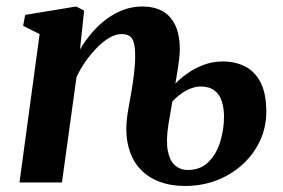

<svg xmlns="http://www.w3.org/2000/svg" viewBox="-20 -576 894 606"><path d="M232.5 -420Q249 -448 270 -472.5Q291 -497 316.2 -515.8Q341.5 -534.5 369.8 -545Q398 -555.5 429 -555.5Q465.5 -555.5 491.8 -541.5Q518 -527.5 532.8 -497.2Q547.5 -467 547.5 -418.5Q547.5 -407.5 545.5 -390Q543.5 -372.5 540.2 -352.5Q537 -332.5 533.5 -312Q547.5 -327 570 -343.2Q592.5 -359.5 621.5 -370.8Q650.5 -382 683.5 -382Q723 -382 754 -366Q785 -350 802.8 -315.2Q820.5 -280.5 820.5 -223.5Q820.5 -175 801 -132.5Q781.5 -90 746.5 -57.8Q711.5 -25.5 664.8 -7.2Q618 11 562.5 11Q519 11 481.5 -3.2Q444 -17.5 418.5 -47Q393 -76.5 383.2 -122.5Q373.5 -168.5 385 -231.5Q390 -258.5 395 -288Q400 -317.5 403.5 -346.8Q407 -376 406.5 -401Q406.5 -427 402.2 -441.8Q398 -456.5 388.5 -462.5Q379 -468.5 363 -468.5Q346 -468.5 326.5 -457.5Q307 -446.5 287.8 -427.2Q268.5 -408 251.2 -383.8Q234 -359.5 221.5 -333L175.5 0H41.5L105 -468.5L53 -494.5L59.5 -529L220.5 -555.5L245.5 -542.5ZM512 -186Q503.5 -133 509.5 -100.8Q515.5 -68.5 532.5 -54Q549.5 -39.5 572.5 -39.5Q612.5 -39.5 637.8 -64.5Q663 -89.5 675 -128.2Q687 -167 687 -208Q687 -234.5 680.2 -256Q673.5 -277.5 657.2 -290.2Q641 -303 613 -303Q598.5 -303 582.2 -296.8Q566 -290.5 550.8 -279.5Q535.5 -268.5 524 -255.5Z"/></svg>

Font: Merriweather 48pt
Style: Bold Italic
Weight: 700
Italic angle: -7.8°
Version: Version 2.101